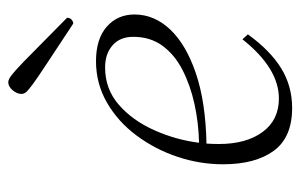

<svg xmlns="http://www.w3.org/2000/svg" viewBox="-151 -563 726 464"><g transform="rotate(-90 212.0 -331.0)"><path d="M183 12Q112 12 79.5 -32.5Q47 -77 47 -155Q47 -211 65 -265Q83 -319 116.5 -364Q150 -409 196 -435.5Q242 -462 296 -462Q350 -462 379.5 -436Q409 -410 409 -369Q409 -321 372.5 -282.5Q336 -244 266.5 -220.5Q197 -197 97 -195Q96 -180 96 -165Q96 -99 125 -59.5Q154 -20 206 -20Q279 -20 349 -108L361 -95Q322 -41 279 -14.5Q236 12 183 12ZM281 -440Q229 -440 191 -407Q153 -374 129.5 -321.5Q106 -269 99 -213Q147 -214 192.5 -224Q238 -234 275 -253Q312 -272 333.5 -301.5Q355 -331 355 -372Q355 -404 334.5 -422Q314 -440 281 -440ZM387 -517Q325 -558 290 -581Q255 -604 239.5 -615.5Q224 -627 220.5 -632Q217 -637 217 -642Q217 -653 226 -663.5Q235 -674 245 -674Q250 -674 256 -670.5Q262 -667 276.5 -654Q291 -641 320 -612Q349 -583 401 -532Q401 -525 396.5 -521Q392 -517 387 -517Z"/></g></svg>

Font: Petrona ExtraLight
Style: Italic
Weight: 200
Italic angle: -9°
Designer: Ringo R. Seeber
Foundry: Ringo R. Seeber
Version: Version 2.001; ttfautohint (v1.8.3)